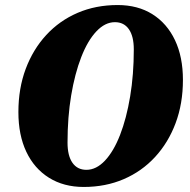

<svg xmlns="http://www.w3.org/2000/svg" viewBox="-20 -726 755 762"><path d="M312 16Q233 16 174.5 -20.5Q116 -57 84.5 -123.5Q53 -190 53 -281Q53 -375 82 -452.5Q111 -530 163.5 -587Q216 -644 288 -675Q360 -706 447 -706Q527 -706 585 -669.5Q643 -633 674.5 -566.5Q706 -500 706 -409Q706 -315 677 -237.5Q648 -160 595.5 -103Q543 -46 471 -15Q399 16 312 16ZM323 -52Q362 -52 396.5 -88.5Q431 -125 456.5 -190.5Q482 -256 496.5 -343Q511 -430 511 -530Q511 -582 491.5 -610Q472 -638 436 -638Q397 -638 362.5 -601.5Q328 -565 302.5 -499.5Q277 -434 262.5 -347.5Q248 -261 248 -160Q248 -108 267.5 -80Q287 -52 323 -52Z"/></svg>

Font: Platypi ExtraBold
Style: Italic
Weight: 800
Italic angle: -13°
Designer: David Sargent
Foundry: Bolt Cutter Type
Version: Version 1.200; ttfautohint (v1.8.4.7-5d5b)